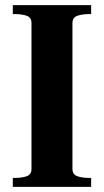

<svg xmlns="http://www.w3.org/2000/svg" viewBox="-20 -730 406 750"><path d="M103 -70V-640Q103 -662 84 -668.5Q65 -675 38 -675H30V-710H336V-675H328Q302 -675 282.5 -668.5Q263 -662 263 -640V-70Q263 -48 282.5 -41.5Q302 -35 328 -35H336V0H30V-35H38Q65 -35 84 -41.5Q103 -48 103 -70Z"/></svg>

Font: Roboto Serif 144pt SemiBold
Style: Regular
Weight: 600
Version: Version 1.008